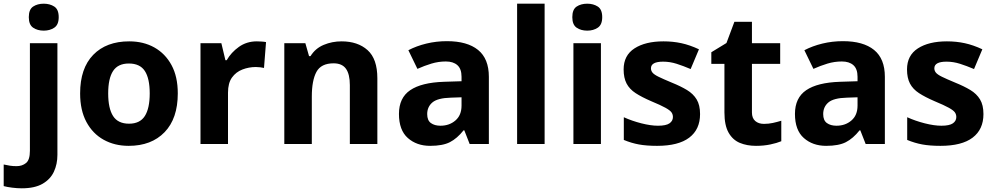

<svg xmlns="http://www.w3.org/2000/svg" viewBox="-84 -780 5385 1040"><path d="M72 -687Q72 -729 95.5 -744.5Q119 -760 153 -760Q186 -760 210 -744.5Q234 -729 234 -687Q234 -646 210 -630Q186 -614 153 -614Q119 -614 95.5 -630Q72 -646 72 -687ZM34 240Q9 240 -18.5 236.5Q-46 233 -64 228V111Q-46 115 -30 117.5Q-14 120 6 120Q36 120 57 103Q78 86 78 37V-546H227V59Q227 109 208 150Q189 191 146.5 215.5Q104 240 34 240Z M879 -274Q879 -138 807.5 -64Q736 10 613 10Q537 10 477.5 -23Q418 -56 384 -119.5Q350 -183 350 -274Q350 -410 421 -483Q492 -556 616 -556Q693 -556 752 -523Q811 -490 845 -427.5Q879 -365 879 -274ZM502 -274Q502 -193 528.5 -151.5Q555 -110 615 -110Q674 -110 700.5 -151.5Q727 -193 727 -274Q727 -355 700.5 -395.5Q674 -436 614 -436Q555 -436 528.5 -395.5Q502 -355 502 -274Z M1307 -556Q1318 -556 1333 -555Q1348 -554 1357 -552L1346 -412Q1339 -414 1325.5 -415.5Q1312 -417 1302 -417Q1264 -417 1229 -403.5Q1194 -390 1172.5 -360Q1151 -330 1151 -278V0H1002V-546H1115L1137 -454H1144Q1168 -496 1210 -526Q1252 -556 1307 -556Z M1766 -556Q1854 -556 1907 -508.5Q1960 -461 1960 -356V0H1811V-319Q1811 -378 1790 -407.5Q1769 -437 1723 -437Q1655 -437 1630 -390.5Q1605 -344 1605 -257V0H1456V-546H1570L1590 -476H1598Q1624 -518 1669.5 -537Q1715 -556 1766 -556Z M2337 -557Q2447 -557 2505.5 -509.5Q2564 -462 2564 -364V0H2460L2431 -74H2427Q2392 -30 2353 -10Q2314 10 2246 10Q2173 10 2125 -32.5Q2077 -75 2077 -163Q2077 -250 2138 -291.5Q2199 -333 2321 -337L2416 -340V-364Q2416 -407 2393.5 -427Q2371 -447 2331 -447Q2291 -447 2253 -435.5Q2215 -424 2177 -407L2128 -508Q2172 -531 2225.5 -544Q2279 -557 2337 -557ZM2416 -253 2358 -251Q2286 -249 2258 -225Q2230 -201 2230 -162Q2230 -128 2250 -113.5Q2270 -99 2302 -99Q2350 -99 2383 -127.5Q2416 -156 2416 -208Z M2866 0H2717V-760H2866Z M3097 -760Q3130 -760 3154 -744.5Q3178 -729 3178 -687Q3178 -646 3154 -630Q3130 -614 3097 -614Q3063 -614 3039.5 -630Q3016 -646 3016 -687Q3016 -729 3039.5 -744.5Q3063 -760 3097 -760ZM3171 -546V0H3022V-546Z M3708 -162Q3708 -79 3649.5 -34.5Q3591 10 3475 10Q3418 10 3377 2.5Q3336 -5 3295 -22V-145Q3339 -125 3390 -112Q3441 -99 3480 -99Q3524 -99 3542.5 -112Q3561 -125 3561 -146Q3561 -160 3553.5 -171Q3546 -182 3521 -196Q3496 -210 3443 -232Q3392 -254 3359 -275.5Q3326 -297 3310 -327.5Q3294 -358 3294 -404Q3294 -480 3353 -518Q3412 -556 3510 -556Q3561 -556 3607 -546Q3653 -536 3702 -513L3657 -406Q3617 -423 3581 -434.5Q3545 -446 3508 -446Q3442 -446 3442 -410Q3442 -397 3450.5 -386.5Q3459 -376 3483.5 -364Q3508 -352 3556 -332Q3603 -313 3637 -292.5Q3671 -272 3689.5 -241.5Q3708 -211 3708 -162Z M4054 -109Q4079 -109 4102 -114Q4125 -119 4148 -126V-15Q4124 -5 4088.5 2.5Q4053 10 4011 10Q3962 10 3923.5 -6Q3885 -22 3862.5 -61.5Q3840 -101 3840 -171V-434H3769V-497L3851 -547L3894 -662H3989V-546H4142V-434H3989V-171Q3989 -140 4007 -124.5Q4025 -109 4054 -109Z M4482 -557Q4592 -557 4650.5 -509.5Q4709 -462 4709 -364V0H4605L4576 -74H4572Q4537 -30 4498 -10Q4459 10 4391 10Q4318 10 4270 -32.5Q4222 -75 4222 -163Q4222 -250 4283 -291.5Q4344 -333 4466 -337L4561 -340V-364Q4561 -407 4538.5 -427Q4516 -447 4476 -447Q4436 -447 4398 -435.5Q4360 -424 4322 -407L4273 -508Q4317 -531 4370.5 -544Q4424 -557 4482 -557ZM4561 -253 4503 -251Q4431 -249 4403 -225Q4375 -201 4375 -162Q4375 -128 4395 -113.5Q4415 -99 4447 -99Q4495 -99 4528 -127.5Q4561 -156 4561 -208Z M5243 -162Q5243 -79 5184.5 -34.5Q5126 10 5010 10Q4953 10 4912 2.5Q4871 -5 4830 -22V-145Q4874 -125 4925 -112Q4976 -99 5015 -99Q5059 -99 5077.5 -112Q5096 -125 5096 -146Q5096 -160 5088.5 -171Q5081 -182 5056 -196Q5031 -210 4978 -232Q4927 -254 4894 -275.5Q4861 -297 4845 -327.5Q4829 -358 4829 -404Q4829 -480 4888 -518Q4947 -556 5045 -556Q5096 -556 5142 -546Q5188 -536 5237 -513L5192 -406Q5152 -423 5116 -434.5Q5080 -446 5043 -446Q4977 -446 4977 -410Q4977 -397 4985.5 -386.5Q4994 -376 5018.5 -364Q5043 -352 5091 -332Q5138 -313 5172 -292.5Q5206 -272 5224.5 -241.5Q5243 -211 5243 -162Z"/></svg>

Font: Noto IKEA Simplified Chinese
Style: Bold
Weight: 700
Designer: Monotype Design Team
Foundry: Monotype Imaging Inc.
Version: Version 1.100